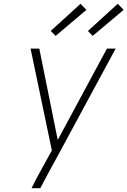

<svg xmlns="http://www.w3.org/2000/svg" viewBox="-20 -991 671 1011"><path d="M192 0H146Q159 -27 173.5 -54Q188 -81 203 -108L253 -199L141 -735H187L284 -254L543 -735H589L274 -152L240 -90ZM468 -802 443 -828 600 -971 631 -939ZM273 -802 247 -828 404 -971 435 -939Z"/></svg>

Font: Iosevka Aile Extralight
Style: Italic
Weight: 200
Italic angle: -9°
Designer: Belleve Invis
Foundry: Belleve Invis
Version: Version 31.1.0; ttfautohint (v1.8.4)